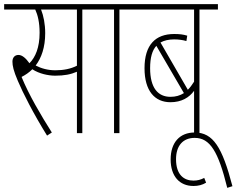

<svg xmlns="http://www.w3.org/2000/svg" viewBox="-20 -642 1141 926"><path d="M207 12 230 -3C178 -85 119 -185 84 -271C102 -280 120 -292 136 -308C169 -286 214 -277 246 -277C290 -277 321 -283 351 -296V0H377V-596H466V-622H0V-596H150C162 -570 171 -534 171 -484C171 -413 151 -366 122 -337C105 -361 87 -377 69 -377C51 -377 40 -364 40 -345C40 -325 45 -301 66 -252C90 -195 141 -94 207 12ZM247 -303C211 -303 179 -312 152 -326C180 -363 198 -414 198 -482C198 -526 190 -566 178 -596H351V-325C321 -310 287 -303 247 -303Z M556 -596H645V-622H454V-596H530V0H556Z M1031 -596V-622H633V-596H916V-248C906 -232 896 -219 886 -209L754 -437C772 -447 794 -452 820 -452C842 -452 862 -449 879 -444L883 -470C863 -476 846 -478 820 -478C730 -478 677 -426 677 -313C677 -204 726 -149 802 -149C855 -149 892 -171 916 -204V0H942V-596ZM704 -313C704 -364 714 -399 734 -421L867 -193C848 -181 827 -175 802 -175C742 -175 704 -218 704 -313Z M1076 264 1101 256C1052 68 1008 -3 919 -3C847 -3 803 45 803 127C803 208 846 255 913 255C936 255 956 250 974 239L965 216C948 225 932 229 913 229C868 229 829 202 829 126C829 60 863 23 919 23C993 23 1033 89 1076 264Z"/></svg>

Font: Noto Sans Devanagari ExtraCondensed Thin
Style: Regular
Weight: 100
Width: 2
Designer: Jelle Bosma - Monotype Design Team
Foundry: Monotype Imaging Inc.
Version: Version 2.004